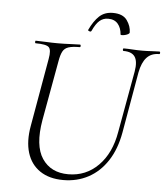

<svg xmlns="http://www.w3.org/2000/svg" viewBox="-55 -836 785 898"><g transform="rotate(5 337.5 -386.5)"><path d="M564 -522Q572 -569 557.5 -591Q543 -613 504 -613Q500 -613 500 -619Q500 -625 504 -625Q524 -625 545 -623.5Q566 -622 591 -622Q613 -622 634 -623.5Q655 -625 671 -625Q675 -625 675 -619Q675 -613 671 -613Q634 -613 612.5 -589.5Q591 -566 582 -519L532 -233Q518 -154 482 -99Q446 -44 393 -15.5Q340 13 275 13Q209 13 165.5 -16.5Q122 -46 105.5 -99.5Q89 -153 102 -226L158 -545Q166 -588 153.5 -600.5Q141 -613 91 -613Q88 -613 88 -619Q88 -625 91 -625Q113 -625 139.5 -623.5Q166 -622 194 -622Q226 -622 252.5 -623.5Q279 -625 298 -625Q302 -625 302 -619Q302 -613 298 -613Q264 -613 245.5 -607Q227 -601 218.5 -585Q210 -569 205 -540L154 -258Q133 -137 173.5 -76.5Q214 -16 296 -16Q379 -16 437 -74.5Q495 -133 512 -234ZM483 -689Q481 -719 465 -738Q449 -757 419 -757Q396 -757 379 -742.5Q362 -728 346 -693Q343 -688 336 -691Q329 -694 330 -696Q350 -739 375 -762.5Q400 -786 439 -786Q486 -786 505.5 -758.5Q525 -731 525 -702Q525 -697 518.5 -693.5Q512 -690 504 -688Q496 -686 489.5 -686Q483 -686 483 -689Z"/></g></svg>

Font: Cormorant Garamond Light Light
Style: Italic
Weight: 300
Italic angle: -10°
Version: Version 4.001